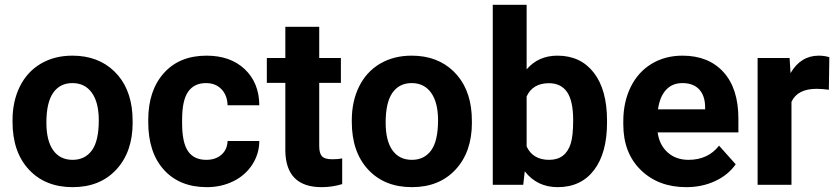

<svg xmlns="http://www.w3.org/2000/svg" viewBox="-20 -770 3487 800"><path d="M32.2 -269Q32.2 -347.7 62.5 -409.2Q92.8 -470.7 149.7 -504.4Q206.5 -538.1 281.7 -538.1Q388.7 -538.1 456.3 -472.7Q523.9 -407.2 531.7 -294.9L532.7 -258.8Q532.7 -137.2 464.8 -63.7Q397 9.8 282.7 9.8Q168.5 9.8 100.3 -63.5Q32.2 -136.7 32.2 -262.7ZM173.3 -258.8Q173.3 -183.6 201.7 -143.8Q230 -104 282.7 -104Q334 -104 362.8 -143.3Q391.6 -182.6 391.6 -269Q391.6 -342.8 362.8 -383.3Q334 -423.8 281.7 -423.8Q230 -423.8 201.7 -383.5Q173.3 -343.3 173.3 -258.8Z M839.4 -104Q878.4 -104 902.8 -125.5Q927.2 -147 928.2 -182.6H1060.5Q1060.1 -128.9 1031.2 -84.2Q1002.4 -39.6 952.4 -14.9Q902.3 9.8 841.8 9.8Q728.5 9.8 663.1 -62.3Q597.7 -134.3 597.7 -261.2V-270.5Q597.7 -392.6 662.6 -465.3Q727.5 -538.1 840.8 -538.1Q939.9 -538.1 999.8 -481.7Q1059.6 -425.3 1060.5 -331.5H928.2Q927.2 -372.6 902.8 -398.2Q878.4 -423.8 838.4 -423.8Q789.1 -423.8 763.9 -387.9Q738.8 -352.1 738.8 -271.5V-256.8Q738.8 -175.3 763.7 -139.6Q788.6 -104 839.4 -104Z M1310.1 -658.2V-528.3H1400.4V-424.8H1310.1V-161.1Q1310.1 -131.8 1321.3 -119.1Q1332.5 -106.4 1364.3 -106.4Q1387.7 -106.4 1405.8 -109.9V-2.9Q1364.3 9.8 1320.3 9.8Q1171.9 9.8 1168.9 -140.1V-424.8H1091.8V-528.3H1168.9V-658.2Z M1445.8 -269Q1445.8 -347.7 1476.1 -409.2Q1506.3 -470.7 1563.2 -504.4Q1620.1 -538.1 1695.3 -538.1Q1802.2 -538.1 1869.9 -472.7Q1937.5 -407.2 1945.3 -294.9L1946.3 -258.8Q1946.3 -137.2 1878.4 -63.7Q1810.5 9.8 1696.3 9.8Q1582 9.8 1513.9 -63.5Q1445.8 -136.7 1445.8 -262.7ZM1586.9 -258.8Q1586.9 -183.6 1615.2 -143.8Q1643.6 -104 1696.3 -104Q1747.6 -104 1776.4 -143.3Q1805.2 -182.6 1805.2 -269Q1805.2 -342.8 1776.4 -383.3Q1747.6 -423.8 1695.3 -423.8Q1643.6 -423.8 1615.2 -383.5Q1586.9 -343.3 1586.9 -258.8Z M2509.3 -259.3Q2509.3 -132.3 2455.1 -61.3Q2400.9 9.8 2303.7 9.8Q2217.8 9.8 2166.5 -56.2L2160.2 0H2033.2V-750H2174.3V-481Q2223.1 -538.1 2302.7 -538.1Q2399.4 -538.1 2454.3 -467Q2509.3 -396 2509.3 -267.1ZM2368.2 -269.5Q2368.2 -349.6 2342.8 -386.5Q2317.4 -423.3 2267.1 -423.3Q2199.7 -423.3 2174.3 -368.2V-159.7Q2200.2 -104 2268.1 -104Q2336.4 -104 2357.9 -171.4Q2368.2 -203.6 2368.2 -269.5Z M2839.4 9.8Q2723.1 9.8 2650.1 -61.5Q2577.1 -132.8 2577.1 -251.5V-265.1Q2577.1 -344.7 2607.9 -407.5Q2638.7 -470.2 2695.1 -504.2Q2751.5 -538.1 2823.7 -538.1Q2932.1 -538.1 2994.4 -469.7Q3056.6 -401.4 3056.6 -275.9V-218.3H2720.2Q2727.1 -166.5 2761.5 -135.3Q2795.9 -104 2848.6 -104Q2930.2 -104 2976.1 -163.1L3045.4 -85.4Q3013.7 -40.5 2959.5 -15.4Q2905.3 9.8 2839.4 9.8ZM2823.2 -423.8Q2781.2 -423.8 2755.1 -395.5Q2729 -367.2 2721.7 -314.5H2918V-325.7Q2917 -372.6 2892.6 -398.2Q2868.2 -423.8 2823.2 -423.8Z M3433.6 -396Q3404.8 -399.9 3382.8 -399.9Q3302.7 -399.9 3277.8 -345.7V0H3136.7V-528.3H3270L3273.9 -465.3Q3316.4 -538.1 3391.6 -538.1Q3415 -538.1 3435.5 -531.7Z"/></svg>

Font: Roboto
Style: Bold
Weight: 700
Designer: Google
Version: Version 2.134; 2016; ttfautohint (v1.6)